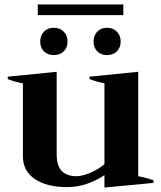

<svg xmlns="http://www.w3.org/2000/svg" viewBox="-20 -832 726 864"><path d="M535 -764H150V-812H535ZM222 -707Q250 -707 267 -689.5Q284 -672 284 -645Q284 -618 267 -601Q250 -584 222 -584Q194 -584 177.5 -601Q161 -618 161 -645Q161 -672 177.5 -689.5Q194 -707 222 -707ZM462 -707Q489 -707 506 -689.5Q523 -672 523 -645Q523 -618 506 -601Q489 -584 462 -584Q434 -584 417.5 -601Q401 -618 401 -645Q401 -672 417.5 -689.5Q434 -707 462 -707ZM671 -21V-9L450 12V-44Q415 -20 371.5 -5Q328 10 283 10Q190 10 136.5 -26.5Q83 -63 83 -129V-457Q49 -463 15 -476V-487L235 -509V-139Q235 -85 258.5 -62Q282 -39 324 -39Q348 -39 384 -53.5Q420 -68 450 -93V-457Q418 -463 383 -476V-487L602 -509V-39Q632 -34 671 -21Z"/></svg>

Font: Trirong
Style: Bold
Weight: 700
Designer: Katatrad Team
Foundry: CadsonDemak
Version: Version 1.001